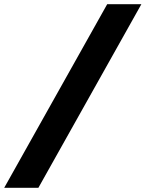

<svg xmlns="http://www.w3.org/2000/svg" viewBox="-37 -690 690 910"><path d="M471 -670 -17 200H145L633 -670Z"/></svg>

Font: LT Wave Text Black Italic
Style: Regular
Weight: 900
Designer: Daniel Lyons
Version: Version 2.5 (Glyphs App)